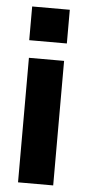

<svg xmlns="http://www.w3.org/2000/svg" viewBox="-52 -591 343 762"><g transform="rotate(5 120.0 -210.0)"><path d="M194.8 -425.8H44.9V-560.1H194.8ZM49.8 140.1V-356H189.9V140.1Z"/></g></svg>

Font: TASA Explorer
Style: Bold
Weight: 700
Designer: Weizhong Zhang
Foundry: Local Remote
Version: Version 1.000;Glyphs 3.1.2 (3151)